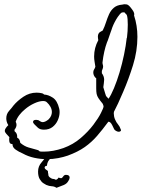

<svg xmlns="http://www.w3.org/2000/svg" viewBox="-20 -650 682 918"><path d="M304 94Q284 101 258 106Q232 111 204 111Q174 111 144 104.5Q114 98 89 84Q70 76 55 65.5Q40 55 40 41V40L39 39Q29 38 26.5 32.5Q24 27 24 20Q24 16 24 12.5Q24 9 25 6Q16 -4 9.5 -11Q3 -18 3 -25Q3 -35 20 -52L19 -53Q14 -61 12 -69Q10 -77 10 -84Q10 -105 23.5 -120Q37 -135 44 -145Q63 -168 92 -187.5Q121 -207 155 -207Q168 -207 181 -204Q186 -203 191 -198Q211 -197 232.5 -183Q254 -169 263 -131Q264 -127 264.5 -123Q265 -119 265 -114Q265 -95 256.5 -75.5Q248 -56 231.5 -43Q215 -30 190 -30Q171 -30 161 -39.5Q151 -49 145 -55Q138 -62 138 -67Q138 -77 153 -77Q163 -77 169 -72Q177 -66 184 -66Q196 -66 212 -79Q221 -88 224.5 -97Q228 -106 228 -114Q228 -127 221.5 -139Q215 -151 204 -161Q198 -167 186 -167Q168 -167 144 -156Q120 -145 100 -128Q84 -115 72.5 -100Q61 -85 55 -68Q57 -64 58 -60.5Q59 -57 59 -53Q59 -42 49 -29Q49 -25 50 -22Q64 -12 62 8Q70 12 73 18.5Q76 25 77 33Q96 49 116 55Q136 61 159 67Q163 68 165.5 70Q168 72 170 74Q175 75 180 75Q185 75 190 75Q234 75 283 58Q330 41 366 10Q402 -21 426.5 -53.5Q451 -86 463 -110.5Q475 -135 475 -139V-141Q475 -143 474 -146.5Q473 -150 471 -154Q457 -171 450.5 -181Q444 -191 442 -201Q440 -211 440 -228V-276L437 -278Q426 -289 426 -304Q426 -312 430 -318Q434 -324 436 -331Q434 -344 432 -356Q430 -368 430 -380Q430 -421 450 -458Q449 -463 448.5 -467.5Q448 -472 448 -476Q448 -484 452 -490.5Q456 -497 469 -503L471 -504Q480 -522 486.5 -542.5Q493 -563 501.5 -582Q510 -601 525 -613.5Q540 -626 565 -628Q573 -631 585 -629Q593 -628 603 -616Q607 -612 610 -607Q613 -602 617 -597Q624 -584 621 -577V-576Q637 -528 637 -474Q637 -406 616 -338.5Q595 -271 569 -211Q556 -180 544.5 -155.5Q533 -131 525 -116Q525 -115 524.5 -113Q524 -111 524 -108Q524 -102 525.5 -93.5Q527 -85 531 -77Q536 -65 544.5 -55Q553 -45 557 -32Q561 -26 555 -22Q551 -20 548 -20Q542 -20 535 -24Q528 -28 526 -32Q524 -37 516 -52.5Q508 -68 499 -68H498Q470 -30 444 0Q418 30 385.5 53Q353 76 304 94ZM499 -178Q511 -195 525 -228.5Q539 -262 551.5 -303.5Q564 -345 573 -388.5Q582 -432 586 -469H587Q589 -486 590 -501.5Q591 -517 591 -532Q591 -546 590 -558.5Q589 -571 586 -579Q583 -581 580 -585Q579 -587 577 -589Q575 -591 573 -591Q565 -591 562 -590Q554 -585 543 -569Q527 -545 517 -519Q515 -513 513 -507Q511 -501 509 -496Q504 -483 500 -470Q496 -457 491 -446Q484 -427 478.5 -402.5Q473 -378 470 -351Q470 -348 470.5 -345Q471 -342 472 -339Q472 -338 472.5 -336.5Q473 -335 473 -333Q473 -327 471 -321.5Q469 -316 467 -311V-300Q478 -285 478 -269Q478 -261 476.5 -252Q475 -243 474 -233L483 -203L487 -191L496 -181ZM250 248Q240 241 227.5 240.5Q215 240 201 234Q197 232 187.5 226Q178 220 170 206.5Q162 193 162 170Q162 145 179 126Q184 121 188 115Q192 109 199 103Q204 99 210.5 95.5Q217 92 222 92Q244 92 244 101Q244 103 233 105.5Q222 108 219 110Q215 114 210.5 121Q206 128 204 143Q195 143 193.5 150Q192 157 206 165Q210 167 209.5 172.5Q209 178 211 181V185Q211 192 218 198Q225 204 234 206Q236 206 237 205.5Q238 205 239 206Q251 215 260 199Q268 202 272 202Q277 202 282 194Q287 186 295 186Q313 186 313 199Q313 206 307 215Q300 228 285 234.5Q270 241 250 248Z"/></svg>

Font: RU Serius
Style: Regular
Weight: 400
Designer: Robert E. Leuschke
Foundry: Robert E. Leuschke
Version: Version 1.011; ttfautohint (v1.8.3)